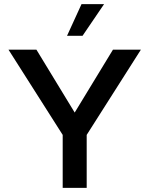

<svg xmlns="http://www.w3.org/2000/svg" viewBox="-20 -908 723 928"><path d="M283 0V-256L21 -668H156L341 -364L526 -668H661L399 -256V0ZM304 -735 374 -888H483L379 -735Z"/></svg>

Font: Gantari SemiBold
Style: Regular
Weight: 600
Designer: Anugrah Pasau
Foundry: Lafontype
Version: Version 1.000; ttfautohint (v1.8.4)